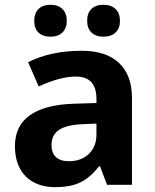

<svg xmlns="http://www.w3.org/2000/svg" viewBox="-20 -767 644 797"><path d="M424.3 0 395 -76.7H391.1Q365.2 -43.9 339.1 -25.1Q313 -6.3 282 1.7Q251 9.8 209 9.8Q157.2 9.8 119.6 -10.5Q82 -30.8 62 -69.1Q42 -107.4 42 -160.6Q42 -244.6 104 -288.6Q166 -332.5 285.6 -336.4L380.4 -339.4V-355.5Q380.4 -402.3 359.1 -425.8Q337.9 -449.2 294.4 -449.2Q230 -449.2 140.6 -408.2L96.7 -508.8Q189.9 -556.2 319.3 -556.2Q420.4 -556.2 474.1 -505.6Q527.8 -455.1 527.8 -359.9V0ZM380.4 -208V-253.9L321.8 -251.5Q255.4 -248.5 224.6 -227.5Q193.8 -206.5 193.8 -164.6Q193.8 -131.8 212.4 -114.7Q231 -97.7 266.6 -97.7Q299.8 -97.7 325.7 -111.3Q351.6 -125 366 -149.9Q380.4 -174.8 380.4 -208ZM341.8 -680.7Q341.8 -712.9 359.6 -730Q377.4 -747.1 409.7 -747.1Q441.9 -747.1 460 -729.2Q478 -711.4 478 -680.7Q478 -649.9 460 -632.3Q441.9 -614.7 409.7 -614.7Q377.4 -614.7 359.6 -632.1Q341.8 -649.4 341.8 -680.7ZM122.1 -680.7Q122.1 -712.4 139.9 -729.7Q157.7 -747.1 189.5 -747.1Q221.2 -747.1 239.3 -729.5Q257.3 -711.9 257.3 -680.7Q257.3 -649.9 239.3 -632.3Q221.2 -614.7 189.5 -614.7Q157.7 -614.7 139.9 -631.8Q122.1 -648.9 122.1 -680.7Z"/></svg>

Font: Viking Open Sans
Style: Bold
Weight: 700
Foundry: Ascender Corporation
Version: Version 2.001